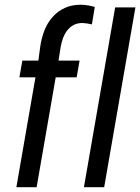

<svg xmlns="http://www.w3.org/2000/svg" viewBox="-20 -781 585 801"><path d="M127.9 -458.5 48.3 0H132.8L212.4 -458.5H299.8L312 -528.3H224.1L232.9 -584C234.9 -596.7 238.3 -608.9 242.7 -621.1C247.1 -633.3 252.9 -644 260.3 -653.8C267.6 -663.1 276.4 -670.9 287.1 -676.8C297.4 -682.1 310.1 -685.1 324.2 -685.1C330.6 -684.6 337.4 -684.1 343.8 -683.1C350.1 -682.1 356.9 -680.7 363.3 -679.2L375.5 -752C366.2 -754.4 357.4 -756.8 348.6 -758.3C339.4 -759.8 330.1 -760.7 320.8 -761.2C293.9 -761.7 270.5 -757.3 250.5 -748C230.5 -738.8 213.4 -726.1 199.2 -710C185.1 -693.8 173.3 -674.8 165 -653.3C156.7 -631.3 150.9 -608.4 147.5 -584L140.1 -528.3H73.2L61 -458.5ZM330.1 0H414.6L544.9 -750H460.4Z"/></svg>

Font: Roboto Condensed
Style: Italic
Weight: 400
Designer: Google
Version: Version 1.000;PS 001.000;hotconv 1.0.88;makeotf.lib2.5.64775